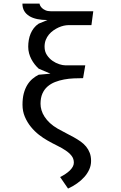

<svg xmlns="http://www.w3.org/2000/svg" viewBox="-20 -814 690 1092"><path d="M250 -15Q226.5 -28 201.5 -47.5Q176.5 -67 155.8 -92.5Q135 -118 121.5 -149.5Q108 -181 108 -218.5Q108 -255 115.2 -282.5Q122.5 -310 135.2 -330.8Q148 -351.5 164.5 -365.5Q181 -379.5 200 -389L267 -395L200 -423.5Q188 -434.5 177.2 -448.2Q166.5 -462 158.2 -477.8Q150 -493.5 145.2 -511.2Q140.5 -529 140.5 -548.5Q140.5 -568 143.8 -586.8Q147 -605.5 154 -622.2Q161 -639 172.2 -653.8Q183.5 -668.5 200 -679.5L250 -700Q218 -700 191.8 -705.5Q165.5 -711 146.8 -722.5Q128 -734 117.8 -751.5Q107.5 -769 107.5 -793.5H205Q205 -790 208.2 -782.8Q211.5 -775.5 219 -768.2Q226.5 -761 238.8 -755.5Q251 -750 269 -750H510.5L500 -671H368.5Q357 -671 342.5 -667.8Q328 -664.5 313 -657.8Q298 -651 283.8 -641Q269.5 -631 258.2 -617.5Q247 -604 240.2 -586.8Q233.5 -569.5 233.5 -548.5Q233.5 -521 246.8 -501Q260 -481 278.8 -468Q297.5 -455 317.2 -448.8Q337 -442.5 350.5 -442.5H465L452.5 -369.5Q427 -369.5 399.2 -368.2Q371.5 -367 344.5 -362Q317.5 -357 293.2 -347.5Q269 -338 250.5 -322Q232 -306 221.2 -281.8Q210.5 -257.5 210.5 -223.5Q210.5 -206 216 -187.2Q221.5 -168.5 233.5 -150Q245.5 -131.5 264 -114.2Q282.5 -97 308.5 -82Q332 -68.5 355.5 -56.8Q379 -45 400 -33.2Q421 -21.5 439 -8.8Q457 4 470 20Q483 36 490.5 55.8Q498 75.5 498 101.5Q498 126.5 487.8 149.5Q477.5 172.5 459.8 192.5Q442 212.5 418.2 229.2Q394.5 246 367 258.5L322 193Q338 185 352.2 175.5Q366.5 166 377 155.8Q387.5 145.5 393.8 134.2Q400 123 400 111Q400 88.5 387 72Q374 55.5 353 41.5Q332 27.5 305 14.2Q278 1 250 -15Z"/></svg>

Font: B612 Mono
Style: Regular
Weight: 400
Version: Version 1.005